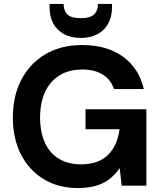

<svg xmlns="http://www.w3.org/2000/svg" viewBox="-20 -940 817 972"><path d="M375 12Q276 12 202 -32.5Q128 -77 86.5 -157.5Q45 -238 45 -345Q45 -453 87.5 -535.5Q130 -618 209 -665Q288 -712 397 -712Q521 -712 602.5 -653Q684 -594 708 -489H557Q542 -535 501.5 -561.5Q461 -588 397 -588Q328 -588 280.5 -558Q233 -528 208 -474Q183 -420 183 -345Q183 -269 208 -216Q233 -163 279.5 -135.5Q326 -108 389 -108Q481 -108 528.5 -157.5Q576 -207 585 -286H413V-387H721V0H596L586 -89Q563 -56 534 -33.5Q505 -11 466 0.5Q427 12 375 12ZM389 -748Q340 -748 304.5 -767Q269 -786 250 -820.5Q231 -855 231 -903V-920H302Q302 -886 321 -867Q340 -848 389 -848Q437 -848 456.5 -867Q476 -886 476 -920H547V-902Q547 -855 527.5 -820Q508 -785 472.5 -766.5Q437 -748 389 -748Z"/></svg>

Font: DM Sans 16pt
Style: Bold
Weight: 700
Version: Version 4.004;gftools[0.9.30]